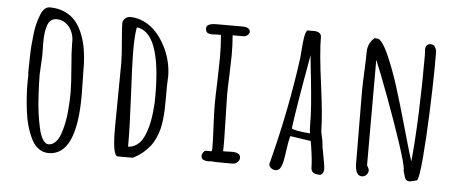

<svg xmlns="http://www.w3.org/2000/svg" viewBox="-48 -784 2183 914"><g transform="rotate(5 1043.5 -327.5)"><path d="M335.4 -478.5Q329.6 -520.5 315.7 -556.6Q301.8 -592.8 281.7 -617.7Q260.3 -643.6 228 -658.2Q195.8 -672.9 155.8 -672.9Q142.1 -672.9 130.9 -662.4Q119.6 -651.9 112.3 -631.8Q103.5 -608.9 98.1 -587.6Q92.8 -566.4 89.8 -539.1Q85.9 -505.4 84.2 -484.4Q82.5 -463.4 82 -436.5Q81.5 -425.3 81.5 -409.7Q80.6 -374.5 80.6 -366.7V-348.6Q82 -348.6 82 -343.8Q82 -333.5 81.5 -325.7Q81.1 -317.9 81.1 -305.7Q81.1 -243.7 89.4 -175.3Q97.7 -101.6 126 -42.5Q139.2 -13.7 161.1 2.4Q183.1 18.6 210 18.6Q343.3 18.6 343.3 -269L342.3 -325.7L341.3 -382.3V-389.6Q341.3 -437.5 335.4 -478.5ZM276.4 -525.9V-508.3Q276.4 -473.1 283.2 -392.6Q289.6 -317.9 289.6 -275.4Q289.6 -239.3 285.2 -186.5Q279.8 -127.4 262.2 -77.1Q253.4 -51.8 238.5 -37.4Q223.6 -22.9 206.1 -22.9Q190.9 -22.9 178.5 -42.7Q166 -62.5 158.7 -97.2Q143.1 -168 139.2 -243.2Q135.3 -314 135.3 -350.1Q135.3 -361.8 137.7 -396Q140.1 -430.2 140.1 -442.4Q140.1 -456.1 139.6 -469.2Q139.2 -482.4 139.2 -501.5Q139.2 -526.4 141.1 -544.7Q143.1 -563 148.4 -581.1Q159.7 -619.6 193.8 -619.6Q216.8 -619.6 235.4 -606.7Q253.9 -593.8 264.6 -572Q275.4 -550.3 276.4 -525.9Z M511.7 -538.6Q517.6 -472.2 517.6 -439.9Q517.6 -387.7 516.1 -282.7Q514.6 -178.2 514.6 -125Q514.6 5.9 540 5.9H612.3Q637.7 -7.3 658.7 -24.4Q679.2 -42 692.6 -59.3Q706.1 -76.7 715.8 -98.6Q725.6 -121.1 731 -141.4Q736.3 -161.6 739.3 -188.5Q742.2 -213.9 742.9 -234.6Q743.7 -255.4 743.7 -289.1V-344.2L744.6 -370.6L745.6 -394.5Q745.6 -431.6 736.3 -468.3Q727.1 -505.4 709 -539.8Q690.9 -574.2 666 -601.6Q641.1 -628.9 608.4 -644.8Q575.7 -660.6 541 -660.6Q527.8 -660.6 516.8 -650.6Q505.9 -640.6 505.9 -627.9Q505.9 -604.5 511.7 -538.6ZM577.1 -289.6Q569.3 -432.1 569.3 -510.3Q569.3 -574.7 576.7 -614.3Q692.9 -600.6 692.9 -298.8Q692.9 -275.9 692.4 -264.2Q691.4 -245.1 688.7 -219.2Q686 -193.4 681.6 -171.9Q676.8 -147.5 668.5 -123.8Q660.2 -100.1 649.9 -84Q638.2 -66.4 621.1 -55.7Q604 -44.9 584.5 -44.9V-68.8Q584.5 -142.6 577.1 -289.6Z M1035.2 -226.1Q1032.7 -305.2 1032.7 -332.5Q1032.7 -364.7 1035.6 -428.2Q1038.1 -499 1038.1 -523.4Q1038.1 -572.3 1034.2 -616.2H1085.4Q1096.7 -616.2 1105.5 -624Q1114.3 -631.8 1114.3 -641.1Q1114.3 -649.4 1104.5 -656.2Q1095.2 -662.1 1073.7 -662.1H954.6Q905.3 -662.1 905.3 -639.2Q905.3 -624 913.1 -618.2Q920.9 -612.3 936.5 -612.3Q942.9 -612.3 948.2 -612.8Q953.6 -613.3 959.5 -613.3H978.5Q983.4 -564.9 983.4 -505.9Q983.4 -476.6 981 -394.5Q978 -320.8 978 -283.2Q978 -243.7 981.4 -177.2Q984.9 -110.8 984.9 -70.8L983.9 -64L982.9 -57.6H954.6Q948.7 -57.1 942.9 -48.6Q937 -40 937 -31.2Q937 -8.8 972.7 -8.8L984.9 -9.8Q996.1 -7.8 1043 -7.8H1086.9Q1100.1 -7.8 1110.1 -16.8Q1120.1 -25.9 1120.1 -38.6Q1120.1 -63.5 1079.1 -63.5Q1069.8 -63.5 1063.5 -63Q1057.1 -62.5 1050.3 -62.5H1037.1Q1037.1 -69.8 1037.6 -76.2V-90.3V-120.1Q1037.6 -147 1035.2 -226.1Z M1462.9 -23.9Q1462.9 -5.4 1473.9 2Q1484.9 9.3 1507.3 9.3Q1523.9 2.9 1523.9 -19V-20Q1523.9 -35.6 1514.6 -82Q1504.9 -130.9 1504.9 -141.6Q1504.9 -149.9 1499.5 -172.4Q1494.1 -194.8 1494.1 -203.1Q1494.1 -267.1 1474.1 -418.9Q1453.6 -568.8 1453.6 -645Q1453.6 -657.2 1443.8 -663.8Q1434.1 -670.4 1419.4 -670.4H1385.7Q1377.9 -659.2 1374 -637Q1370.1 -614.7 1367.7 -577.6Q1366.2 -558.6 1364.3 -537.1Q1331.1 -288.6 1264.2 -30.3L1263.2 -26.4Q1261.7 -22.9 1261.7 -21.5Q1261.7 -10.3 1271.5 -2.4Q1281.2 5.4 1293.5 5.4Q1305.7 5.4 1314 -4.4Q1326.7 -20 1333 -69.3Q1341.3 -133.3 1349.6 -162.1L1448.2 -147.5L1452.1 -126Q1462.9 -55.7 1462.9 -23.9ZM1353.5 -199.2Q1366.7 -302.2 1412.1 -553.7Q1416 -509.3 1422.9 -450.2Q1431.2 -371.6 1435.1 -319.6Q1439 -267.6 1439 -220.2Q1439 -197.8 1441.9 -183.1Q1370.1 -188.5 1353.5 -199.2Z M1899.4 -208 1884.8 -259.3Q1854 -368.2 1830.3 -442.9Q1806.6 -517.6 1779.3 -580.6Q1744.1 -661.1 1720.7 -661.1Q1717.3 -661.1 1713.4 -658.7V-665Q1676.8 -638.2 1676.8 -591.3Q1676.8 -560.5 1673.8 -498Q1670.9 -436 1670.9 -404.8L1671.9 -233.4L1672.9 -62Q1672.9 -1 1705.6 -1Q1717.8 -1 1726.8 -10.3Q1735.8 -19.5 1735.8 -32.2Q1735.8 -38.6 1729.5 -48.8Q1725.6 -55.7 1725.6 -55.7V-559.1Q1748.5 -506.3 1791.7 -390.1Q1835 -273.9 1868.2 -173.3Q1901.4 -72.8 1901.4 -49.8V-47.4L1900.9 -45.4Q1903.3 -40 1906.7 -25.9Q1910.2 -10.3 1916 -3.7Q1921.9 2.9 1934.6 2.9Q1941.9 2.9 1969.7 -5.4Q1979.5 -21 1987.5 -116Q1995.6 -210.9 2000.2 -332Q2004.9 -453.1 2005.9 -541.5V-617.2Q2005.9 -633.8 1998.5 -645Q1991.2 -656.2 1977.5 -656.2Q1952.6 -656.2 1952.6 -626.5L1953.6 -612.8Q1954.1 -606.4 1954.1 -599.6Q1954.1 -304.2 1934.1 -92.3Q1926.8 -111.3 1899.4 -208Z"/></g></svg>

Font: Amatica SC
Style: Bold
Weight: 400
Designer: Vernon Adams, Ben Nathan
Foundry: newtypography
Version: Version 2.000